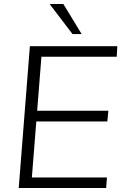

<svg xmlns="http://www.w3.org/2000/svg" viewBox="-20 -944 626 964"><path d="M74 0 130 -712H569L566 -659H188L140 -53H517L513 0ZM149 -334 153 -388H524L519 -334ZM344 -773 229 -924H298L390 -773Z"/></svg>

Font: Muli Light
Style: Italic
Weight: 300
Italic angle: -4.541°
Designer: Vernon Adams
Foundry: Vernon Adams
Version: Version 2.100; ttfautohint (v1.8.1.43-b0c9)